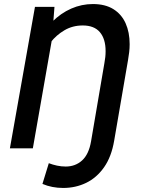

<svg xmlns="http://www.w3.org/2000/svg" viewBox="-20 -734 697 950"><path d="M237 -539 142.5 0H29L153 -700H249.5ZM237.5 -625.5Q281 -669 332.5 -691.5Q384 -714 439.5 -714Q500.5 -714 541 -688.8Q581.5 -663.5 601.5 -618.8Q621.5 -574 621.5 -515.5Q621.5 -495.5 619.2 -476Q617 -456.5 613.5 -437L545 -38.5Q531.5 41.5 495 93.5Q458.5 145.5 406.2 170.8Q354 196 292.5 196Q237 196 190 176L221.5 73.5Q241 81 262.2 85.5Q283.5 90 305 90Q353 90 386.2 59.8Q419.5 29.5 430.5 -34.5L496.5 -421.5Q499.5 -437.5 501 -451.8Q502.5 -466 502.5 -481Q502.5 -541.5 474.2 -574.8Q446 -608 389.5 -608Q339 -608 298.5 -584Q258 -560 231 -525Z"/></svg>

Font: Cabin SemiCondensedSemiBold
Style: Italic
Weight: 600
Width: 4
Italic angle: -10°
Designer: Pablo Impallari
Foundry: Pablo Impallari. http://www.impallari.com Igino Marini. http://www.ikern.com
Version: Version 3.001